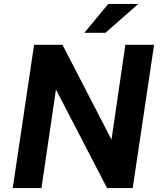

<svg xmlns="http://www.w3.org/2000/svg" viewBox="-20 -949 813 969"><path d="M44.3 0 152.1 -723H295.2L542.7 -244.4L612.7 -723H757.7L649.8 0H520.2L262.4 -497.2L189.2 0ZM405.8 -783.5 526.3 -929H677.7L512.4 -783.5Z"/></svg>

Font: Public Sans Thin
Style: Italic
Weight: 100
Italic angle: -8°
Designer: The Public Sans project authors (U.S. Web Design System). Libre Franklin designed by Pablo Impallari and Rodrigo Fuenzal
Version: Version 2.000